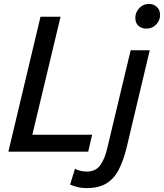

<svg xmlns="http://www.w3.org/2000/svg" viewBox="-20 -779 842 986"><path d="M23 0 188 -693H291L146 -87H453L433 0ZM425 187Q399 187 377.5 181.5Q356 176 340 169L365 88Q380 95 394 98.5Q408 102 426 102Q472 102 495.5 68.5Q519 35 531 -19L651 -521H749L631 -24Q614 46 589.5 93Q565 140 525.5 163.5Q486 187 425 187ZM732 -632Q708 -632 691.5 -646Q675 -660 675 -687Q675 -708 685.5 -724.5Q696 -741 711.5 -750Q727 -759 745 -759Q768 -759 785 -744Q802 -729 802 -702Q802 -682 791.5 -665.5Q781 -649 765.5 -640.5Q750 -632 732 -632Z"/></svg>

Font: Ubuntu Sans Medium
Style: Italic
Weight: 500
Italic angle: -13.5°
Designer: Dalton Maag Ltd
Foundry: Dalton Maag Ltd
Version: Version 1.006